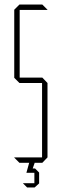

<svg xmlns="http://www.w3.org/2000/svg" viewBox="-20 -720 273 849"><path d="M67 -676V-700H167L190 -677V-676ZM66 0 43 -23V-24H166V0ZM66 -353 43 -376V-377H166V-353ZM43 -377V-677L66 -700H67V-377ZM166 0V-377H167L190 -353V-24L167 0ZM118 44V25H135L153 43V44ZM97 44V43L109 0H133V1L118 44ZM100 109 82 91V90H132V109ZM132 109V44H153V91L133 109Z"/></svg>

Font: Foldit Thin
Style: Regular
Weight: 100
Designer: Sophia Tai
Foundry: Sophia Tai
Version: Version 1.003